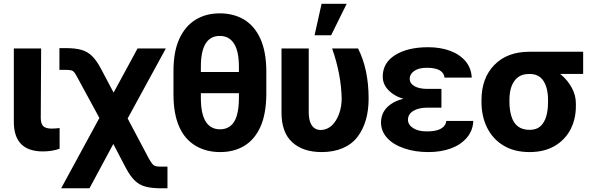

<svg xmlns="http://www.w3.org/2000/svg" viewBox="-20 -806 3171 1030"><path d="M54.2 -152.8V-545.9H200.7L198.7 -170.4Q199.7 -139.6 213.6 -127.9Q227.5 -116.2 256.8 -116.2Q277.3 -116.2 299.8 -119.1V-8.3Q260.3 6.3 210 6.3Q54.2 6.3 54.2 -152.8Z M460 204.1H308.1L561 -261.2H616.7L776.9 41.5Q788.6 62.5 796.9 73.2Q804.7 82.5 814.5 85.2Q824.2 87.9 845.2 87.9H878.4V204.1H845.2Q794.4 204.1 761.2 195.3Q728 186.5 703.9 163.6Q679.7 140.6 655.8 96.2L587.9 -33.7ZM621.6 -91.3H557.6L399.9 -381.8Q386.7 -406.7 379.9 -416Q372.6 -425.8 362.8 -428.5Q353 -431.2 331.5 -431.2H298.8V-547.9H331.5Q383.8 -547.9 416.5 -538.6Q449.2 -529.3 473.6 -505.6Q498 -481.9 521.5 -437.5L589.4 -309.1L717.8 -545.9H869.6Z M983.4 -419.9H1345.2V-306.2H983.4ZM1408.7 -425.3V-300.3Q1407.7 -193.4 1377 -125.5Q1346.2 -57.6 1291 -23.9Q1235.8 9.8 1161.1 9.8Q1086.9 9.8 1030.3 -23.4Q910.6 -93.8 910.6 -300.3V-425.3Q910.6 -529.8 942.4 -598.6Q973.6 -666 1029.1 -700.2Q1084.5 -734.4 1159.2 -734.4Q1232.4 -734.4 1289.1 -701.2Q1346.2 -666.5 1377.2 -597.4Q1408.2 -528.3 1408.7 -425.3ZM1261.7 -281.2V-446.8Q1261.7 -506.3 1249 -543.5Q1224.6 -613.3 1159.2 -613.3Q1057.1 -613.3 1057.6 -446.8V-281.2Q1057.1 -112.3 1161.1 -112.3Q1191.9 -112.3 1214.4 -128.9Q1261.7 -163.1 1261.7 -281.2Z M1490.2 -203.1V-545.9H1636.2V-201.7Q1637.2 -165.5 1646 -146Q1661.6 -109.4 1700.7 -108.4Q1734.9 -109.4 1760.7 -133.3Q1785.6 -157.7 1799.3 -196Q1813 -234.4 1813 -277.3Q1810.1 -408.7 1761.7 -545.9H1900.9Q1957.5 -434.1 1957.5 -277.3Q1957.5 -213.9 1942.6 -162.4Q1927.7 -110.8 1897.9 -71.8Q1868.2 -32.7 1819.1 -11.5Q1770 9.8 1705.6 9.8Q1605 9.8 1547.4 -43.2Q1489.7 -96.2 1490.2 -203.1ZM1756.3 -616.7H1667.5L1705.1 -785.6H1839.8Z M2238.3 -286.1H2348.1V-228.5H2271.5Q2226.6 -228.5 2197.8 -211.4Q2168.9 -194.3 2168.5 -163.6Q2168.5 -137.2 2195.8 -119.1Q2223.1 -101.1 2270.5 -101.1Q2366.2 -101.1 2374.5 -157.2H2519Q2517.1 -105 2483.9 -66.7Q2450.7 -28.3 2397.5 -9.3Q2344.2 9.8 2278.3 9.8Q2206.1 9.8 2149.4 -9.8Q2090.8 -29.3 2057.6 -65.2Q2024.4 -101.1 2023.9 -148.4Q2023.9 -209.5 2075.2 -246.1Q2130.9 -286.1 2238.3 -286.1ZM2348.1 -329.1V-264.6H2238.3Q2137.7 -264.6 2083.5 -305.2Q2033.2 -342.3 2033.2 -395Q2033.2 -469.2 2100.3 -511Q2167.5 -552.7 2277.3 -552.7Q2341.8 -552.7 2394 -533.7Q2447.3 -513.7 2477.8 -477.1Q2508.3 -440.4 2510.7 -389.6H2364.7Q2358.9 -442.4 2269.5 -442.4Q2226.6 -442.4 2202.4 -425.5Q2178.2 -408.7 2177.7 -383.3Q2178.2 -358.4 2202.9 -344Q2227.5 -329.6 2271.5 -329.1Z M2563 -258.8V-269.5Q2563 -386.7 2631.8 -457.5Q2700.7 -528.3 2819.8 -528.3Q2831.5 -522 2842.3 -505.9Q2870.6 -461.4 2917 -446.3Q2956.1 -433.6 2990.7 -404.8Q3026.9 -374 3048.3 -333.5Q3069.8 -293 3069.3 -249V-238.3Q3069.8 -169.4 3041 -112.3Q3010.7 -54.7 2954.8 -22.5Q2898.9 9.8 2821.3 9.8Q2738.3 9.8 2680.7 -25.4Q2623.5 -60.1 2593.3 -120.8Q2563 -181.6 2563 -258.8ZM2712.9 -269.5V-258.8Q2712.9 -217.3 2723.1 -183.6Q2744.6 -109.4 2821.3 -109.4Q2858.4 -109.4 2879.9 -129.4Q2919.9 -166.5 2919.9 -258.8V-269.5Q2919.9 -334 2895.5 -371.8Q2871.1 -409.7 2819.8 -409.2Q2781.2 -409.7 2757.3 -390.6Q2712.9 -354.5 2712.9 -269.5ZM2819.8 -528.3H3108.4V-409.2H2819.8Z"/></svg>

Font: Inter Tight Stencil
Style: Bold
Weight: 700
Designer: Rasmus Andersson
Foundry: rsms
Version: Version 3.004;Glyphs 3.1.2 (3151)